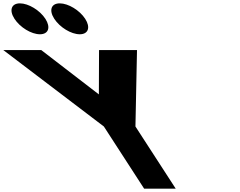

<svg xmlns="http://www.w3.org/2000/svg" viewBox="-497 -1123 1427 1143"><path d="M-378.4 -1103C-429.4 -1103 -443.9 -1062 -410.8 -1011C-377.8 -960 -310.3 -919 -259.3 -919C-208.3 -919 -193.8 -960 -226.8 -1011C-259.9 -1062 -327.4 -1103 -378.4 -1103ZM-141.4 -1103C-192.4 -1103 -206.9 -1062 -173.8 -1011C-140.8 -960 -73.3 -919 -22.3 -919C28.7 -919 43.2 -960 10.2 -1011C-22.9 -1062 -90.4 -1103 -141.4 -1103ZM-477.4 -825 121.3 -370 361 0H549L309.3 -370L318.6 -825H92.6L91.6 -561L-251.4 -825Z"/></svg>

Font: Hussar
Style: BdOpOblSeven
Weight: 700
Foundry: Cannot Into Space Fonts
Version: Version 2.00